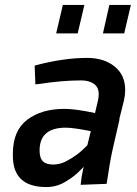

<svg xmlns="http://www.w3.org/2000/svg" viewBox="-20 -745 555 776"><path d="M167 11Q32 11 32 -115V-124Q32 -217 90 -261Q148 -305 240 -305Q286 -305 364 -288L376 -339Q379 -353 379 -364Q379 -393 359 -406.5Q339 -420 309 -420Q232 -420 141 -406L123 -404L120 -480Q236 -511 332 -511Q400 -511 443 -476.5Q486 -442 486 -381Q486 -362 481 -339L462 -263L463 -262L435 -140Q424 -91 411 -2L306 2L310 -31L318 -71Q318 -70 297 -49.5Q276 -29 242 -9Q208 11 167 11ZM195 -80Q221 -80 245 -92Q269 -104 290.5 -120Q312 -136 333 -158L347 -215Q275 -229 246 -229Q140 -229 140 -137Q140 -106 153.5 -93Q167 -80 195 -80ZM294 -610H207L234 -725H321ZM482 -610H396L422 -725H509Z"/></svg>

Font: Storia Sans SemiBold
Style: Italic
Weight: 600
Italic angle: -13°
Designer: Campivisivi
Foundry: Accademia di Belle Arti di Urbino and students of MA course of Visual design
Version: Version 60.001;May 25, 2020;FontCreator 12.0.0.2522 64-bit